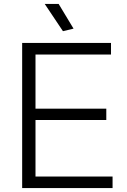

<svg xmlns="http://www.w3.org/2000/svg" viewBox="-20 -959 646 979"><path d="M301 -800 208 -939H279L355 -813ZM93 -740H546V-681H161V-405H522V-347H161V-59H554V0H93Z"/></svg>

Font: Encode Sans Normal
Style: Light
Weight: 300
Designer: Pablo Impallari, Andres Torresi
Foundry: Pablo Impallari, Andres Torresi
Version: Version 1.000; ttfautohint (v1.00) -l 8 -r 50 -G 200 -x 14 -